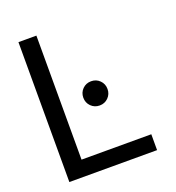

<svg xmlns="http://www.w3.org/2000/svg" viewBox="-131 -828 853 932"><g transform="rotate(-20 295.0 -361.5)"><path d="M272 -361.3Q272 -335 290 -316.9Q308.1 -298.8 334.5 -298.8Q360.8 -298.8 378.9 -316.9Q397 -335 397 -361.3Q397 -387.7 378.9 -405.8Q360.8 -423.8 334.5 -423.8Q308.1 -423.8 290 -405.8Q272 -387.7 272 -361.3ZM161.1 -722.7H68.4V0H521.5V-82H161.1Z"/></g></svg>

Font: Giphurs
Style: Regular
Weight: 400
Version: Version 2.010